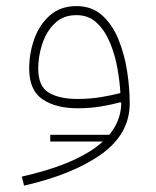

<svg xmlns="http://www.w3.org/2000/svg" viewBox="-20 -345 505 623"><path d="M345.2 92.3V114.3H143.1V92.3ZM373.5 -10.3 371.1 -13.2Q341.8 -5.4 306.9 0.5Q272 6.3 231.4 6.3Q161.1 6.3 117.9 -22.9Q74.7 -52.2 74.7 -122.6Q74.7 -171.9 91.3 -218.5Q107.9 -265.1 142.1 -295.2Q176.3 -325.2 228 -325.2Q278.3 -325.2 311.8 -294.9Q345.2 -264.6 364.7 -216.3Q384.3 -168 392.6 -113.3Q400.9 -58.6 400.9 -9.8Q400.9 89.8 308.6 155.5Q216.3 221.2 58.1 257.3L50.8 228Q370.6 156.2 373.5 -10.3ZM370.6 -43Q368.7 -80.6 360.8 -124.3Q353 -168 336.7 -207Q320.3 -246.1 293.9 -271Q267.6 -295.9 228 -295.9Q185.1 -295.9 157.7 -269.3Q130.4 -242.7 117.2 -202.6Q104 -162.6 104 -122.6Q104 -64.9 138.2 -44.4Q172.4 -23.9 231.4 -23.9Q272 -23.9 307.1 -29.8Q342.3 -35.6 370.6 -43Z"/></svg>

Font: Estedad-FD Thin
Style: Regular
Weight: 100
Designer: Amin Abedi
Version: Version 7.3